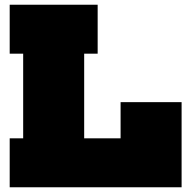

<svg xmlns="http://www.w3.org/2000/svg" viewBox="-20 -792 797 812"><path d="M21 -565V-772H393V-565H336V-207H578V0H21V-207H78V-565ZM748 -360V0H490V-360Z"/></svg>

Font: Hepta Slab ExtraLight Black
Style: Regular
Weight: 900
Version: Version 1.102